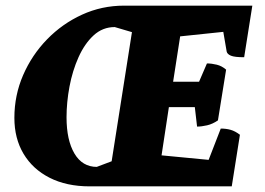

<svg xmlns="http://www.w3.org/2000/svg" viewBox="-20 -661 941 681"><path d="M298 0Q216 0 156 -30.5Q96 -61 63.5 -115.5Q31 -170 31 -243Q31 -323 62 -394.5Q93 -466 147 -521.5Q201 -577 271 -609Q341 -641 420 -641L387 -565Q344 -565 312 -535.5Q280 -506 258.5 -458Q237 -410 226.5 -354Q216 -298 216 -245Q216 -164 244 -116.5Q272 -69 324 -69ZM298 0Q303 -29 309.5 -47.5Q316 -66 323 -69L376 -89L448 -547L387 -565Q390 -585 397 -603Q404 -621 420 -641H875L846 -458Q812 -458 799 -463.5Q786 -469 784 -478L772 -548L619 -532L594 -371H686L714 -436Q731 -436 749 -431.5Q767 -427 782 -414L753 -234Q734 -221 714.5 -216.5Q695 -212 679 -212L671 -281H579L553 -110L720 -94L763 -205Q782 -205 798 -200.5Q814 -196 831 -183L802 0Z"/></svg>

Font: Petrona Black
Style: Italic
Weight: 900
Italic angle: -9°
Designer: Ringo R. Seeber
Foundry: Ringo R. Seeber
Version: Version 2.001; ttfautohint (v1.8.3)